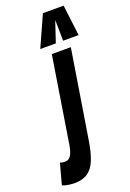

<svg xmlns="http://www.w3.org/2000/svg" viewBox="-322 -852 770 1136"><g transform="rotate(-20 63.0 -284.5)"><path d="M193.7 -544 103.6 17.8Q92.4 86.8 73.7 131.8Q54.9 176.9 22.9 198.4Q-9.1 220 -58.6 220Q-74.7 220 -95.6 217.1Q-116.6 214.2 -136 206.7L-100.5 75.6Q-89.9 79.6 -82.8 80.4Q-75.8 81.2 -68.3 81.2Q-45.3 81.2 -32.1 59.6Q-18.9 38.1 -12.4 -1.9L73.9 -544ZM20 -595.3 107.2 -789.3H237.5L261.6 -595.3H164L161.8 -726.4L117.9 -595.3Z"/></g></svg>

Font: Georama ExtraCondensed Thin
Style: Italic
Weight: 100
Width: 2
Italic angle: -9°
Designer: Jean-Baptiste Levee
Foundry: Production Type
Version: Version 1.001